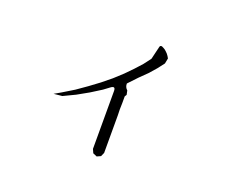

<svg xmlns="http://www.w3.org/2000/svg" viewBox="-110 -778 1220 1024"><g transform="rotate(20 500.0 -266.5)"><path d="M489.3 -210V-244.1V-290Q489.3 -319.3 465.8 -302.7L431.6 -277.3L371.1 -239.3L306.6 -203.1L239.3 -170.9L191.4 -166L230.5 -188.5L293 -226.6L351.6 -267.6L408.2 -309.6L460.9 -352.5L508.8 -396.5L550.8 -439.5L587.9 -480.5L618.2 -520.5L635.7 -593.8Q637.7 -603.5 648.4 -601.6L658.2 -596.7L668 -590.8L676.8 -583L685.5 -574.2L693.4 -563.5L700.2 -551.8L694.3 -521.5L665 -483.4L629.9 -443.4L587.9 -402.3L540 -351.6Q539.1 -331.1 554.7 -317.4L559.6 -293.9L552.7 -283.2V-244.1L551.8 -210L552.7 -175.8V38.1L543 59.6L521.5 69.3L499 59.6L489.3 38.1V-175.8Z"/></g></svg>

Font: B2 Hana
Style: Regular
Weight: 500
Version: 2020-08-05; (max)